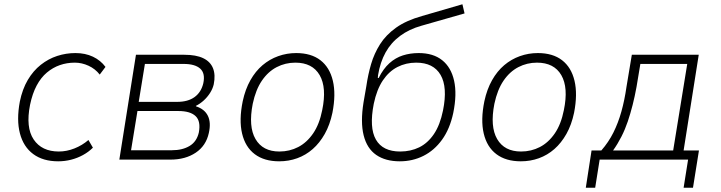

<svg xmlns="http://www.w3.org/2000/svg" viewBox="-20 -749 3384 901"><path d="M253 8Q182 8 136 -26Q90 -60 73.5 -123Q57 -186 73 -272Q85 -331 110.5 -374Q136 -417 171.5 -445Q207 -473 248.5 -486.5Q290 -500 334 -500Q380 -500 416 -483Q452 -466 475 -435L448 -399Q427 -426 395.5 -440.5Q364 -455 331 -455Q294 -455 261 -443.5Q228 -432 200 -408.5Q172 -385 152 -347.5Q132 -310 121 -257Q100 -151 138 -94.5Q176 -38 256 -38Q293 -38 329.5 -52.5Q366 -67 395 -92L416 -56Q396 -36 369.5 -21.5Q343 -7 313.5 0.5Q284 8 253 8Z M540 0 618 -492H845Q900 -492 933.5 -476Q967 -460 979.5 -429Q992 -398 983 -353Q978 -332 965.5 -312.5Q953 -293 936 -277.5Q919 -262 899 -252L900 -250Q940 -237 955.5 -205.5Q971 -174 960 -125Q947 -65 898.5 -32.5Q850 0 780 0ZM595 -44H787Q836 -44 869.5 -64Q903 -84 913 -127Q923 -180 898 -204Q873 -228 817 -228H625ZM631 -271H812Q862 -271 893 -293.5Q924 -316 934 -358Q944 -405 919.5 -427Q895 -449 842 -449H660Z M1290 8Q1220 8 1175.5 -25.5Q1131 -59 1116 -122.5Q1101 -186 1119 -274Q1131 -330 1155 -372.5Q1179 -415 1212 -443Q1245 -471 1285.5 -485.5Q1326 -500 1370 -500Q1440 -500 1483.5 -466.5Q1527 -433 1542 -370Q1557 -307 1540 -220Q1528 -163 1504 -120.5Q1480 -78 1447.5 -49.5Q1415 -21 1375 -6.5Q1335 8 1290 8ZM1291 -38Q1339 -38 1379.5 -59Q1420 -80 1449.5 -123Q1479 -166 1492 -232Q1514 -338 1480 -396.5Q1446 -455 1366 -455Q1319 -455 1278.5 -434Q1238 -413 1209 -370.5Q1180 -328 1166 -262Q1145 -155 1179 -96.5Q1213 -38 1291 -38Z M1856 8Q1789 8 1745.5 -22Q1702 -52 1686.5 -114Q1671 -176 1686 -269L1699 -344Q1707 -399 1721.5 -448.5Q1736 -498 1763.5 -541.5Q1791 -585 1838.5 -619Q1886 -653 1961 -674L2150 -729L2160 -686L1957 -628Q1900 -612 1857.5 -580.5Q1815 -549 1789.5 -503Q1764 -457 1754 -396L1753 -383H1757Q1779 -427 1807.5 -452.5Q1836 -478 1870.5 -489Q1905 -500 1945 -500Q2013 -500 2055 -466.5Q2097 -433 2111 -370Q2125 -307 2107 -219Q2091 -144 2054.5 -93.5Q2018 -43 1967 -17.5Q1916 8 1856 8ZM1858 -38Q1907 -38 1947 -57.5Q1987 -77 2016 -119.5Q2045 -162 2059 -231Q2081 -340 2047.5 -397.5Q2014 -455 1933 -455Q1885 -455 1845 -434.5Q1805 -414 1776.5 -371.5Q1748 -329 1734 -262Q1712 -150 1744 -94Q1776 -38 1858 -38Z M2424 8Q2354 8 2309.5 -25.5Q2265 -59 2250 -122.5Q2235 -186 2253 -274Q2265 -330 2289 -372.5Q2313 -415 2346 -443Q2379 -471 2419.5 -485.5Q2460 -500 2504 -500Q2574 -500 2617.5 -466.5Q2661 -433 2676 -370Q2691 -307 2674 -220Q2662 -163 2638 -120.5Q2614 -78 2581.5 -49.5Q2549 -21 2509 -6.5Q2469 8 2424 8ZM2425 -38Q2473 -38 2513.5 -59Q2554 -80 2583.5 -123Q2613 -166 2626 -232Q2648 -338 2614 -396.5Q2580 -455 2500 -455Q2453 -455 2412.5 -434Q2372 -413 2343 -370.5Q2314 -328 2300 -262Q2279 -155 2313 -96.5Q2347 -38 2425 -38Z M2729 132 2756 -43H2802Q2836 -82 2858.5 -127Q2881 -172 2896 -225.5Q2911 -279 2920 -342L2945 -492H3259L3188 -43H3260L3232 132H3188L3209 0H2794L2773 132ZM2857 -43H3139L3205 -449H2985L2967 -341Q2951 -253 2926 -179Q2901 -105 2857 -43Z"/></svg>

Font: Nunito Sans 7pt SemiCondensed ExtraLight
Style: Italic
Weight: 250
Width: 4
Italic angle: -9°
Designer: Vernon Adams
Foundry: Vernon Adams
Version: Version 3.101;gftools[0.9.27]